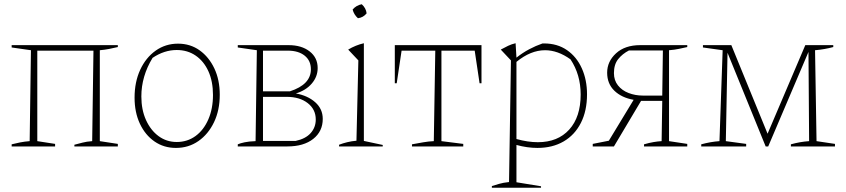

<svg xmlns="http://www.w3.org/2000/svg" viewBox="-20 -691 3992 906"><path d="M35 0V-10Q55 -15 75 -19Q95 -23 120 -25L126 -454L35 -467V-478H536V-469Q515 -464 494.5 -460Q474 -456 451 -454V-25L536 -12V0H331V-8Q351 -13 369.5 -18Q388 -23 415 -25L421 -452H156V-25L240 -12V0Z M810 7Q753 7 709 -23.5Q665 -54 640 -107.5Q615 -161 615 -230Q615 -304 641.5 -361.5Q668 -419 714.5 -452Q761 -485 820 -485Q878 -485 922 -453.5Q966 -422 991.5 -368Q1017 -314 1017 -244Q1017 -171 990 -114.5Q963 -58 916.5 -25.5Q870 7 810 7ZM814 -21Q864 -21 902.5 -49Q941 -77 963 -127.5Q985 -178 985 -243Q985 -307 963.5 -354.5Q942 -402 903.5 -428.5Q865 -455 814 -455Q755 -455 700 -418Q647 -331 647 -236Q647 -173 669 -124.5Q691 -76 728.5 -48.5Q766 -21 814 -21Z M1102 0V-10Q1113 -15 1134 -19.5Q1155 -24 1186 -25L1192 -454L1102 -467V-478H1342Q1403 -478 1441 -448.5Q1479 -419 1479 -370Q1479 -329 1451 -296.5Q1423 -264 1376 -250Q1432 -240 1467.5 -208.5Q1503 -177 1503 -130Q1503 -71 1458 -35.5Q1413 0 1336 0ZM1338 -452H1221V-260H1348Q1447 -292 1447 -364Q1447 -405 1417.5 -428.5Q1388 -452 1338 -452ZM1333 -234H1221V-26H1375Q1422 -36 1446 -63Q1470 -90 1470 -127Q1470 -175 1432 -204.5Q1394 -234 1333 -234Z M1580 0V-8Q1598 -15 1618.5 -20Q1639 -25 1662 -27L1671 -406L1623 -457Q1658 -478 1697 -487V-26L1786 -7V0ZM1687 -671Q1707 -653 1710 -628Q1694 -608 1669 -605Q1650 -622 1644 -646Q1661 -666 1687 -671Z M2252 -478V-298H2243L2220 -452H2063V-25L2166 -12V0H1924V-10Q1951 -15 1977 -19.5Q2003 -24 2027 -25L2034 -452H1875L1852 -298H1843V-478Z M2301 195V187Q2317 182 2335.5 176.5Q2354 171 2382 168L2391 -406L2343 -457Q2361 -467 2378 -475Q2395 -483 2413 -487L2417 -419Q2446 -442 2477 -458.5Q2508 -475 2540 -486H2547Q2610 -486 2655.5 -454.5Q2701 -423 2725.5 -368.5Q2750 -314 2750 -246Q2750 -168 2721 -111Q2692 -54 2639.5 -23.5Q2587 7 2516 7Q2468 7 2417 -7V169L2533 188V195ZM2552 -454Q2484 -454 2417 -399V-35Q2471 -20 2518 -20Q2612 -20 2666 -79.5Q2720 -139 2720 -245Q2720 -339 2672 -411Q2612 -454 2552 -454Z M2777 0V-12L2853 -27L2970 -220Q2913 -230 2879 -263Q2845 -296 2845 -348Q2845 -401 2887 -439.5Q2929 -478 3001 -478H3223V-469Q3205 -465 3184 -460.5Q3163 -456 3137 -454V-25L3223 -12V0H3019V-10Q3043 -17 3063.5 -20.5Q3084 -24 3102 -25L3105 -215H3005L2877 0ZM3013 -240H3105L3108 -453H2948Q2917 -437 2897 -412Q2877 -387 2877 -346Q2877 -312 2896 -288Q2915 -264 2946.5 -252Q2978 -240 3013 -240Z M3833 -25 3920 -12V0H3712V-10Q3755 -22 3798 -25L3795 -446L3605 0H3593L3413 -442L3405 -25L3501 -12V0H3289V-10Q3333 -22 3375 -25L3390 -454L3297 -467V-478H3431L3602 -60L3780 -478H3912V-469Q3872 -458 3826 -454Z"/></svg>

Font: Piazzolla Thin
Style: Regular
Weight: 100
Designer: Juan Pablo del Peral
Foundry: Huerta Tipografica
Version: Version 1.330